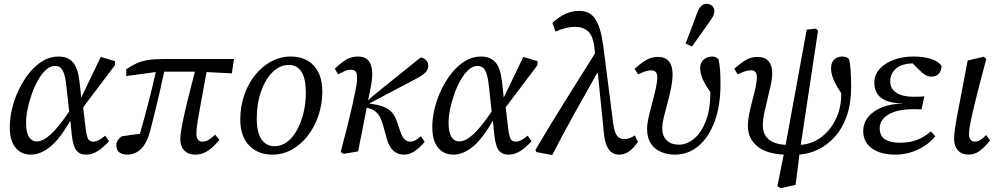

<svg xmlns="http://www.w3.org/2000/svg" viewBox="-20 -794 5219 1002"><path d="M116 -154Q116 -103 131 -79.5Q146 -56 171 -56Q204 -56 244 -92Q284 -128 341 -212L327 -339Q321 -401 307.5 -425.5Q294 -450 267 -450Q243 -450 220.5 -430Q198 -410 179 -376.5Q160 -343 146 -303.5Q132 -264 124 -225Q116 -186 116 -154ZM142 13Q90 13 60.5 -24Q31 -61 31 -130Q31 -178 43.5 -229Q56 -280 79.5 -328.5Q103 -377 134.5 -415.5Q166 -454 204 -476.5Q242 -499 284 -499Q334 -499 360.5 -469Q387 -439 395 -367L404 -285L506 -497L580 -475V-454L414 -234L427 -123Q432 -84 439.5 -69.5Q447 -55 467 -55Q482 -55 497 -63.5Q512 -72 529 -86L549 -57Q519 -24 490 -5.5Q461 13 429 13Q396 13 378.5 -9Q361 -31 355 -88L347 -164Q289 -64 239 -25.5Q189 13 142 13Z M639 -397V-433Q666 -451 692 -463Q718 -475 751.5 -480.5Q785 -486 835 -486H1201L1190 -411L1058 -418Q1040 -319 1029 -260.5Q1018 -202 1013 -170.5Q1008 -139 1006.5 -124Q1005 -109 1005 -98Q1005 -55 1037 -55Q1054 -55 1069 -64.5Q1084 -74 1103 -91L1125 -64Q1094 -26 1064 -6.5Q1034 13 999 13Q963 13 942 -8.5Q921 -30 921 -68Q921 -81 924 -103.5Q927 -126 935 -165Q943 -204 958 -266Q973 -328 997 -420H837Q821 -345 808.5 -292Q796 -239 785.5 -197Q775 -155 764 -112Q747 -48 716.5 -17.5Q686 13 644 13Q618 13 602.5 1Q587 -11 587 -35Q587 -51 595.5 -63Q604 -75 614 -82Q637 -86 661 -89.5Q685 -93 710 -95Q733 -175 754 -256Q775 -337 793 -418Z M1401 13Q1327 13 1280.5 -34.5Q1234 -82 1234 -170Q1234 -238 1254.5 -297.5Q1275 -357 1311 -402Q1347 -447 1395 -473Q1443 -499 1498 -499Q1573 -499 1617.5 -451.5Q1662 -404 1662 -317Q1662 -251 1642 -191.5Q1622 -132 1586.5 -86Q1551 -40 1503.5 -13.5Q1456 13 1401 13ZM1412 -31Q1449 -31 1479 -54Q1509 -77 1530.5 -116.5Q1552 -156 1564 -205.5Q1576 -255 1576 -307Q1576 -386 1552.5 -420.5Q1529 -455 1488 -455Q1440 -455 1402 -417Q1364 -379 1342 -316Q1320 -253 1320 -178Q1320 -101 1345 -66Q1370 -31 1412 -31Z M1758 -1Q1781 -88 1795.5 -146Q1810 -204 1819.5 -247Q1829 -290 1837 -331Q1846 -376 1842.5 -403Q1839 -430 1813 -430Q1794 -430 1780 -423.5Q1766 -417 1745 -406L1727 -435Q1762 -469 1789 -484Q1816 -499 1849 -499Q1946 -499 1915 -340L1901 -270L1928 -295L2175 -494Q2192 -492 2203.5 -480Q2215 -468 2215 -451Q2215 -429 2197.5 -413Q2180 -397 2135 -374L1907 -254L1930 -250Q1980 -243 2009 -222Q2038 -201 2051 -161L2068 -111Q2079 -79 2091 -67Q2103 -55 2122 -55Q2136 -55 2150 -63.5Q2164 -72 2177 -83L2196 -54Q2171 -23 2144 -5Q2117 13 2088 13Q2023 13 1999 -68L1981 -134Q1968 -184 1949 -203.5Q1930 -223 1898 -231L1894 -232L1849 -4L1773 9Z M2321 -154Q2321 -103 2336 -79.5Q2351 -56 2376 -56Q2409 -56 2449 -92Q2489 -128 2546 -212L2532 -339Q2526 -401 2512.5 -425.5Q2499 -450 2472 -450Q2448 -450 2425.5 -430Q2403 -410 2384 -376.5Q2365 -343 2351 -303.5Q2337 -264 2329 -225Q2321 -186 2321 -154ZM2347 13Q2295 13 2265.5 -24Q2236 -61 2236 -130Q2236 -178 2248.5 -229Q2261 -280 2284.5 -328.5Q2308 -377 2339.5 -415.5Q2371 -454 2409 -476.5Q2447 -499 2489 -499Q2539 -499 2565.5 -469Q2592 -439 2600 -367L2609 -285L2711 -497L2785 -475V-454L2619 -234L2632 -123Q2637 -84 2644.5 -69.5Q2652 -55 2672 -55Q2687 -55 2702 -63.5Q2717 -72 2734 -86L2754 -57Q2724 -24 2695 -5.5Q2666 13 2634 13Q2601 13 2583.5 -9Q2566 -31 2560 -88L2552 -164Q2494 -64 2444 -25.5Q2394 13 2347 13Z M3212 13Q3175 13 3156 -15.5Q3137 -44 3132 -95L3100 -412H3096Q3035 -304 2977.5 -201Q2920 -98 2862 15L2780 0L2774 -11Q2851 -142 2929 -266.5Q3007 -391 3085 -515L3083 -537Q3076 -607 3049 -630.5Q3022 -654 2983 -654Q2934 -654 2879 -629L2863 -675Q2896 -705 2929.5 -721Q2963 -737 3005 -737Q3059 -737 3087.5 -693.5Q3116 -650 3129 -549L3180 -151Q3187 -102 3200.5 -85Q3214 -68 3240 -68Q3253 -68 3266.5 -73.5Q3280 -79 3293 -87L3309 -54Q3265 13 3212 13Z M3501 13Q3463 13 3430 -1Q3397 -15 3377 -44.5Q3357 -74 3357 -121Q3357 -147 3365 -182.5Q3373 -218 3383.5 -256.5Q3394 -295 3402 -330.5Q3410 -366 3410 -391Q3410 -427 3378 -427Q3363 -427 3347 -421.5Q3331 -416 3310 -406L3292 -435Q3329 -468 3355.5 -482.5Q3382 -497 3414 -497Q3452 -497 3471 -473.5Q3490 -450 3490 -408Q3490 -374 3482 -334Q3474 -294 3463 -254.5Q3452 -215 3444 -181.5Q3436 -148 3436 -125Q3436 -85 3459 -62Q3482 -39 3523 -39Q3564 -39 3601.5 -69.5Q3639 -100 3663 -160.5Q3687 -221 3687 -311V-314Q3656 -358 3645 -386.5Q3634 -415 3634 -439Q3634 -468 3653 -483.5Q3672 -499 3696 -499Q3718 -499 3730 -484Q3735 -461 3737.5 -433Q3740 -405 3740 -355Q3740 -241 3709 -158.5Q3678 -76 3624.5 -31.5Q3571 13 3501 13ZM3558 -567Q3574 -608 3589.5 -649Q3605 -690 3620 -731Q3637 -774 3667 -774Q3686 -774 3697 -763Q3708 -752 3708 -737Q3708 -722 3701.5 -709.5Q3695 -697 3681 -678Q3659 -647 3636.5 -615Q3614 -583 3591 -551Z M4054 188 4037 178 4070 13Q3977 8 3930 -32.5Q3883 -73 3883 -136Q3883 -165 3890 -200Q3897 -235 3906.5 -270.5Q3916 -306 3923 -338Q3930 -370 3930 -392Q3930 -427 3900 -427Q3884 -427 3867.5 -421.5Q3851 -416 3830 -406L3812 -435Q3849 -468 3875.5 -482.5Q3902 -497 3933 -497Q3971 -497 3990.5 -475Q4010 -453 4010 -413Q4010 -385 4002.5 -350Q3995 -315 3985.5 -277.5Q3976 -240 3968.5 -204Q3961 -168 3961 -139Q3961 -94 3990 -68Q4019 -42 4080 -38L4190 -639L4238 -645L4249 -633L4159 -38Q4221 -43 4268.5 -80Q4316 -117 4343 -174.5Q4370 -232 4370 -300Q4370 -302 4370 -304.5Q4370 -307 4370 -308Q4339 -355 4328 -384Q4317 -413 4317 -437Q4317 -470 4335 -484.5Q4353 -499 4373 -499Q4389 -499 4398 -495Q4407 -491 4412 -483Q4417 -459 4419.5 -420.5Q4422 -382 4422 -341Q4422 -255 4399.5 -190Q4377 -125 4338 -81.5Q4299 -38 4251 -14.5Q4203 9 4152 13L4132 171Z M4652 13Q4576 13 4530.5 -19.5Q4485 -52 4485 -110Q4485 -153 4512 -185Q4539 -217 4585.5 -235Q4632 -253 4691 -253L4690 -254Q4543 -257 4543 -362Q4543 -403 4570 -433.5Q4597 -464 4643.5 -481.5Q4690 -499 4747 -499Q4803 -499 4842 -485.5Q4881 -472 4894 -449Q4893 -424 4879 -409Q4865 -394 4841 -394Q4823 -394 4806.5 -404.5Q4790 -415 4773 -433L4743 -463Q4687 -462 4656.5 -436.5Q4626 -411 4626 -369Q4626 -330 4658.5 -309.5Q4691 -289 4748 -289Q4768 -289 4777.5 -289.5Q4787 -290 4804 -291L4789 -223Q4780 -224 4769 -224Q4758 -224 4744 -224Q4663 -224 4617 -196.5Q4571 -169 4571 -125Q4571 -85 4598.5 -67Q4626 -49 4675 -49Q4725 -49 4763 -63Q4801 -77 4838 -108L4861 -83Q4824 -38 4768.5 -12.5Q4713 13 4652 13Z M5034 13Q5000 13 4979.5 -9Q4959 -31 4959 -71Q4959 -91 4965 -131Q4971 -171 4986 -247L5030 -478L5114 -498L5127 -486L5093 -357Q5072 -276 5060 -224.5Q5048 -173 5042.5 -143Q5037 -113 5037 -95Q5037 -55 5069 -55Q5084 -55 5097.5 -64.5Q5111 -74 5127 -89L5147 -61Q5119 -26 5092.5 -6.5Q5066 13 5034 13Z"/></svg>

Font: Source Serif 4 SmText
Style: Italic
Weight: 400
Italic angle: -12°
Designer: Frank Grießhammer
Foundry: Adobe
Version: Version 4.005;hotconv 1.1.0;makeotfexe 2.6.0